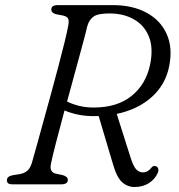

<svg xmlns="http://www.w3.org/2000/svg" viewBox="-20 -720 701 750"><path d="M596 -44Q585 -19.5 561.5 -4.5Q538 10.5 505.5 10.5Q478 10.5 456.8 -8.5Q435.5 -27.5 420 -83L365.5 -266.5Q360.5 -266.5 356 -266.5Q320 -265.5 289 -271.5Q258 -277.5 232 -288.5Q213.5 -219.5 198.8 -162.8Q184 -106 179.5 -82Q175 -63 180.5 -53.8Q186 -44.5 196.5 -42L225 -36Q245 -30 245 -17.5Q245 0 219.5 0H27Q7 0 7 -16Q7 -32 32 -36L55 -39.5Q73.5 -42.5 85.2 -51.8Q97 -61 104 -82Q109.5 -100.5 120.8 -141.5Q132 -182.5 147 -236.5Q162 -290.5 178 -348.8Q194 -407 208.2 -461.2Q222.5 -515.5 232.8 -557.5Q243 -599.5 246.5 -619.5Q250 -637.5 246.5 -646.2Q243 -655 227.5 -659L199 -664.5Q180.5 -669.5 180.5 -682.5Q180 -700 205.5 -700H421Q497.5 -700 552.2 -670.5Q607 -641 631.2 -587Q655.5 -533 640.5 -459.5Q626 -388.5 572.2 -340.5Q518.5 -292.5 436 -275L488 -111Q500 -71 511.8 -58.8Q523.5 -46.5 538 -46.5Q557.5 -46.5 570.5 -64Q579 -75.5 590.5 -70Q596.5 -67.5 598.2 -60Q600 -52.5 596 -44ZM321 -618Q316 -596 303.5 -549.5Q291 -503 274.8 -443.8Q258.5 -384.5 242 -323.5Q261.5 -313.5 288 -306.8Q314.5 -300 346 -300Q438 -300 494.2 -345.5Q550.5 -391 566.5 -468.5Q579.5 -532.5 561.8 -576.8Q544 -621 503.5 -644.2Q463 -667.5 407.5 -667.5Q363 -667.5 345.8 -655.5Q328.5 -643.5 321 -618Z"/></svg>

Font: Fraunces 9pt S050 Light
Style: Italic
Weight: 300
Italic angle: -16°
Version: Version 1.000; ttfautohint (v1.8.3)